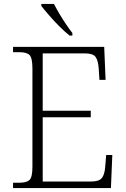

<svg xmlns="http://www.w3.org/2000/svg" viewBox="-20 -951 638 971"><path d="M46 0V-27H79Q115 -27 129.5 -41Q144 -55 144 -108V-604Q144 -658 129.5 -672.5Q115 -687 79 -687H46V-714H507L514 -547H483L479 -607Q476 -646 463 -663.5Q450 -681 409 -681H196V-391H439V-358H196V-33H440Q481 -33 495 -50.5Q509 -68 512 -107L517 -167H548L541 0ZM332 -771Q309 -789 280.5 -817.5Q252 -846 227 -875Q202 -904 189 -921V-931H253Q264 -909 280 -882Q296 -855 313.5 -829Q331 -803 346 -784V-771Z"/></svg>

Font: Noto Serif Tibetan ExtraLight
Style: Regular
Weight: 200
Designer: Monotype Design Team
Foundry: Monotype Imaging Inc.
Version: Version 2.103; ttfautohint (v1.8.4.7-5d5b)